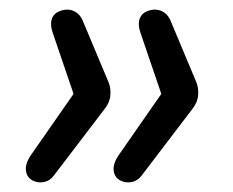

<svg xmlns="http://www.w3.org/2000/svg" viewBox="-20 -463 481 396"><path d="M48 -90.3Q34.8 -97.1 33.4 -111.8Q31.9 -126.5 45 -144.9L131.7 -269.3L88.3 -396.7Q82.9 -412.8 87.1 -424.3Q91.2 -435.8 103.4 -440.2Q118.4 -445.9 131.3 -440.6Q144.3 -435.2 150.5 -420.7L203.8 -293.6Q208.7 -282 207.7 -267.2Q206.8 -252.4 196.1 -238.7L90.8 -100.6Q83.1 -90.4 71.4 -87.7Q59.7 -85 48 -90.3ZM229 -90.3Q215.8 -97.1 214.4 -111.8Q213 -126.5 226.1 -144.9L312.7 -269.3L269.3 -396.7Q263.9 -412.8 268.1 -424.3Q272.3 -435.8 284.4 -440.2Q299.5 -445.9 312.4 -440.6Q325.3 -435.2 331.6 -420.7L384.9 -293.6Q389.7 -282 388.7 -267.2Q387.8 -252.4 377.1 -238.7L271.9 -100.6Q264.1 -90.4 252.4 -87.7Q240.7 -85 229 -90.3Z"/></svg>

Font: Nunito ExtraLight
Style: Italic
Weight: 200
Italic angle: -9°
Designer: Vernon Adams
Foundry: Vernon Adams
Version: Version 3.602